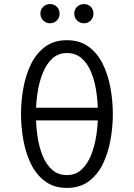

<svg xmlns="http://www.w3.org/2000/svg" viewBox="-20 -909 656 941"><path d="M308 12Q245 12 201.8 -19.8Q158.5 -51.5 132.5 -104.2Q106.5 -157 94.8 -221Q83 -285 83 -350Q83 -415 94.8 -479Q106.5 -543 132.5 -595.8Q158.5 -648.5 201.8 -680.2Q245 -712 308 -712Q371 -712 414.2 -680.2Q457.5 -648.5 483.5 -595.8Q509.5 -543 521.2 -479Q533 -415 533 -350Q533 -285 521.2 -221Q509.5 -157 483.5 -104.2Q457.5 -51.5 414.2 -19.8Q371 12 308 12ZM308 -51Q350.5 -51 379.5 -77.8Q408.5 -104.5 426.2 -148.5Q444 -192.5 452 -245.2Q460 -298 460 -350Q460 -407 452 -460.5Q444 -514 426.2 -556.5Q408.5 -599 379.5 -624Q350.5 -649 308 -649Q265.5 -649 236.5 -622.2Q207.5 -595.5 189.8 -551.5Q172 -507.5 164 -454.8Q156 -402 156 -350Q156 -293 164 -239.5Q172 -186 189.8 -143.5Q207.5 -101 236.5 -76Q265.5 -51 308 -51ZM108 -319V-381H508V-319ZM225 -795Q205.5 -795 191.8 -808.8Q178 -822.5 178 -842Q178 -862.5 191.8 -875.8Q205.5 -889 225 -889Q245.5 -889 258.8 -875.8Q272 -862.5 272 -842Q272 -822.5 258.8 -808.8Q245.5 -795 225 -795ZM391 -795Q371.5 -795 357.8 -808.8Q344 -822.5 344 -842Q344 -862.5 357.8 -875.8Q371.5 -889 391 -889Q411.5 -889 424.8 -875.8Q438 -862.5 438 -842Q438 -822.5 424.8 -808.8Q411.5 -795 391 -795Z"/></svg>

Font: Overpass Mono Light
Style: Regular
Weight: 300
Monospace: yes
Designer: Delve Withrington, Dave Bailey
Foundry: Delve Fonts LLC
Version: Version 4.000